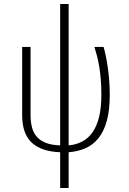

<svg xmlns="http://www.w3.org/2000/svg" viewBox="-20 -747 643 960"><path d="M323.2 -727.1V-20Q360.4 -23.4 390.6 -39.1Q420.9 -54.7 442.4 -85.2Q463.9 -115.7 475.3 -161.9Q486.8 -208 486.8 -272Q486.8 -314.5 483.9 -349.6Q481 -384.8 476.1 -414.3Q471.2 -443.8 464.8 -468Q458.5 -492.2 452.1 -512.2H498Q503.9 -491.7 509.3 -465.6Q514.6 -439.5 519 -409.2Q523.4 -378.9 526.1 -344.7Q528.8 -310.5 528.8 -273.9Q528.8 -196.8 514.2 -143.3Q499.5 -89.8 472.4 -56.2Q445.3 -22.5 407.5 -5.9Q369.6 10.7 323.2 14.2V192.9H280.8V14.2Q187 10.7 138.9 -33.7Q90.8 -78.1 90.8 -171.9V-512.2H132.8V-170.9Q132.8 -137.7 139.9 -110.4Q147 -83 163.8 -63.5Q180.7 -43.9 209.2 -32.7Q237.8 -21.5 280.8 -20V-727.1Z"/></svg>

Font: Clear Sans Thin
Style: Regular
Weight: 250
Foundry: Intel Corporation
Version: Version 1.00